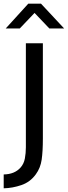

<svg xmlns="http://www.w3.org/2000/svg" viewBox="-35 -864 367 1039"><path d="M197 -630V-115Q197 -45 190.5 0Q184 45 159 79Q129 121 81 137.5Q33 154 -15 155V80Q44 79 76 43Q94 23 99.5 -6Q105 -35 105 -67V-630ZM118 -844H187L312 -710H232L152 -794L72 -710H-4Z"/></svg>

Font: Mukta Malar
Style: Regular
Weight: 400
Designer: Aadarsh Rajan, Girish Dalvi, Yashodeep Gholap
Foundry: Ek Type
Version: Version 2.538;PS 1.000;hotconv 16.6.51;makeotf.lib2.5.65220;